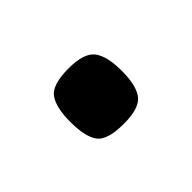

<svg xmlns="http://www.w3.org/2000/svg" viewBox="-39 -383 299 299"><g transform="rotate(-45 110.5 -233.0)"><path d="M54 -233Q54 -265 64.5 -279.5Q75 -294 111 -294Q145 -294 156 -279.5Q167 -265 167 -233Q167 -200 156 -186Q145 -172 111 -172Q75 -172 64.5 -186Q54 -200 54 -233Z"/></g></svg>

Font: Changa ExtraLight Light
Style: Regular
Weight: 300
Version: Version 3.002; ttfautohint (v1.8.2)